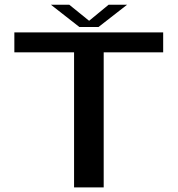

<svg xmlns="http://www.w3.org/2000/svg" viewBox="-20 -816 777 836"><path d="M302.5 0V-588H42.5V-675H690.5V-588H431.5V0ZM325.5 -698.5 201.5 -795.5H281.5L368 -725.5L453 -795.5H533.5L409 -698.5Z"/></svg>

Font: Anybody ExtraExpanded Medium
Style: Regular
Weight: 500
Width: 8
Designer: Tyler Finck
Foundry: Etcetera Type Company
Version: Version 1.010; ttfautohint (v1.8.3) -l 8 -r 50 -G 200 -x 14 